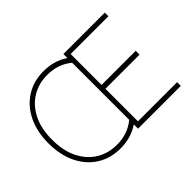

<svg xmlns="http://www.w3.org/2000/svg" viewBox="-138 -987 1273 1273"><g transform="rotate(-45 498.0 -351.0)"><path d="M368 11Q274 11 203 -34Q132 -79 92.5 -160.5Q53 -242 53 -351Q53 -460 92.5 -541Q132 -622 203 -667.5Q274 -713 368 -713Q468 -713 542 -662V-700H930V-666H576V-376H896V-340H576V-35H943V0H542V-40Q468 11 368 11ZM542 -83V-618Q470 -678 368 -678Q287 -678 223.5 -639Q160 -600 123.5 -527Q87 -454 87 -351Q87 -248 123.5 -174.5Q160 -101 223.5 -62Q287 -23 368 -23Q470 -23 542 -83Z"/></g></svg>

Font: Zen Kaku Gothic Antique Light
Style: Regular
Weight: 300
Designer: Yoshimichi Ohira
Foundry: Positype
Version: Version 1.001